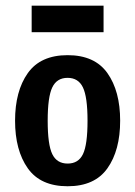

<svg xmlns="http://www.w3.org/2000/svg" viewBox="-20 -645 478 678"><path d="M33.2 -218.8Q33.2 -323.2 78.1 -386.7Q123 -450.2 218.8 -450.2Q314.5 -450.2 359.4 -386.7Q404.3 -323.2 404.3 -218.8Q404.3 -114.3 359.4 -50.8Q314.5 12.7 218.8 12.7Q123 12.7 78.1 -50.8Q33.2 -114.3 33.2 -218.8ZM289.1 -218.7Q289.1 -302.7 272.8 -336.4Q256.6 -370.1 218.6 -370.1Q180.7 -370.1 164.6 -336.4Q148.4 -302.7 148.4 -218.7Q148.4 -133.8 164.7 -100.6Q180.9 -67.4 218.9 -67.4Q256.8 -67.4 272.9 -100.6Q289.1 -133.8 289.1 -218.7ZM91.8 -625H345.7V-531.2H91.8Z"/></svg>

Font: Sudo Var
Style: Regular
Weight: 400
Monospace: yes
Designer: Jens Kutilek
Foundry: Jens Kutilek
Version: Version 0.065;FEAKit 1.0